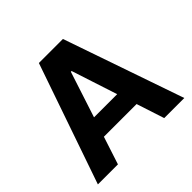

<svg xmlns="http://www.w3.org/2000/svg" viewBox="-173 -886 1064 1064"><g transform="rotate(-45 359.0 -353.5)"><path d="M20.3 0 264.8 -707H453.2L697.6 0H540.1L361.7 -547.4H355.8L177.4 0ZM547 -278V-163.3H169.2V-278Z"/></g></svg>

Font: Pretendard GOV Variable
Style: Regular
Weight: 400
Designer: Base glyphs from Inter by Rasmus Andersson; Hangul glyphs from Noto Sans CJK(Source Han Sans) by Jang Soo-young and Kang
Foundry: Kil Hyung-jin
Version: Version 1.307;Glyphs 3.2 (3192)